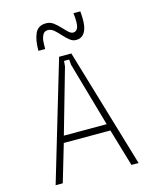

<svg xmlns="http://www.w3.org/2000/svg" viewBox="-133 -1005 866 1091"><g transform="rotate(-15 300.0 -459.0)"><path d="M544 0H502L437 -220H163L98 0H56L264 -700H336ZM426 -260 318 -638 315 -670H285L282 -638L174 -260ZM241 -903Q265 -903 284 -889Q303 -875 327 -849Q344 -830 355.5 -821Q367 -812 378 -812Q397 -812 405.5 -833.5Q414 -855 407 -918H447Q452 -871 447.5 -837.5Q443 -804 427 -785.5Q411 -767 383 -767Q364 -767 347.5 -779.5Q331 -792 309 -816Q289 -839 273.5 -851Q258 -863 241 -863Q220 -863 211 -845.5Q202 -828 200.5 -810Q199 -792 199 -763H159Q159 -827 176.5 -865Q194 -903 241 -903Z"/></g></svg>

Font: Fliege Mono Thin
Style: Regular
Weight: 100
Version: Version 0.020;Glyphs 3.3 (3306)